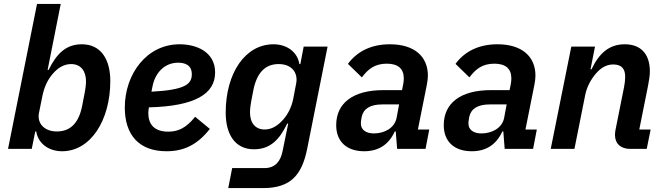

<svg xmlns="http://www.w3.org/2000/svg" viewBox="-20 -760 3390 980"><path d="M21 0H142L160 -89H165C174 -29 227 12 297 12C442 12 543 -145 543 -347C543 -457 495 -534 398 -534C318 -534 270 -488 228 -403H223L290 -740H169ZM270 -89C206 -89 168 -131 179 -184L197 -273C206 -316 224 -355 250 -384C273 -411 304 -433 343 -433C392 -433 419 -398 419 -345C419 -329 416 -305 413 -290L399 -218C382 -133 340 -89 270 -89Z M830 12C916 12 986 -19 1051 -102L976 -164C931 -108 891 -88 839 -88C767 -88 737 -126 737 -183C737 -190 738 -199 740 -212C976 -218 1078 -281 1078 -390C1078 -498 979 -534 897 -534C727 -534 617 -380 617 -211C617 -72 689 12 830 12ZM889 -440C921 -440 959 -430 959 -381C959 -330 924 -301 753 -292L758 -317C772 -392 823 -440 889 -440Z M1276 2C1357 2 1405 -44 1446 -129H1451L1422 13C1412 60 1388 98 1329 98H1165L1145 200H1323C1463 200 1521 134 1548 -1L1652 -522H1530L1513 -433H1508C1499 -493 1446 -534 1376 -534C1231 -534 1132 -386 1132 -185C1132 -74 1180 2 1276 2ZM1331 -99C1283 -99 1256 -133 1256 -186C1256 -202 1259 -227 1262 -242L1274 -304C1292 -389 1334 -433 1402 -433C1474 -433 1501 -384 1492 -336L1477 -257C1469 -215 1450 -177 1425 -149C1401 -122 1370 -99 1331 -99Z M1839 12C1909 12 1963 -19 1995 -89H2000L2007 0H2152L2171 -99H2113L2158 -324C2162 -343 2164 -361 2164 -374C2164 -471 2096 -534 1970 -534C1870 -534 1800 -494 1756 -434L1827 -365C1857 -405 1891 -435 1954 -435C2012 -435 2041 -409 2041 -360C2041 -351 2040 -340 2038 -330L2032 -300H1937C1782 -300 1696 -234 1696 -121C1696 -40 1747 12 1839 12ZM1888 -79C1849 -79 1822 -97 1822 -129C1822 -134 1822 -144 1826 -163C1835 -205 1869 -227 1931 -227H2017L2004 -157C1993 -106 1942 -79 1888 -79Z M2388 12C2458 12 2512 -19 2544 -89H2549L2556 0H2701L2720 -99H2662L2707 -324C2711 -343 2713 -361 2713 -374C2713 -471 2645 -534 2519 -534C2419 -534 2349 -494 2305 -434L2376 -365C2406 -405 2440 -435 2503 -435C2561 -435 2590 -409 2590 -360C2590 -351 2589 -340 2587 -330L2581 -300H2486C2331 -300 2245 -234 2245 -121C2245 -40 2296 12 2388 12ZM2437 -79C2398 -79 2371 -97 2371 -129C2371 -134 2371 -144 2375 -163C2384 -205 2418 -227 2480 -227H2566L2553 -157C2542 -106 2491 -79 2437 -79Z M2912 0 2967 -275C2975 -316 2996 -355 3022 -385C3046 -413 3075 -431 3110 -431C3154 -431 3171 -407 3171 -369C3171 -351 3169 -333 3165 -314L3122 -99C3120 -90 3119 -81 3119 -71C3119 -26 3149 0 3197 0H3281L3301 -99H3243L3288 -324C3293 -351 3297 -373 3297 -396C3297 -483 3252 -534 3169 -534C3089 -534 3038 -488 2999 -406H2994L3017 -522H2896L2791 0Z"/></svg>

Font: Braiins Sans SemiBold
Style: Italic
Weight: 600
Italic angle: -11.31°
Designer: Mike Abbink, Paul van der Laan, Pieter van Rosmalen, Jiri Chlebus, Lubos Buracinsky
Foundry: Bold Monday, Sudetype
Version: Version 1.000;hotconv 1.0.109;makeotfexe 2.5.65596